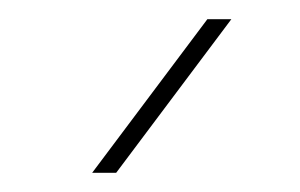

<svg xmlns="http://www.w3.org/2000/svg" viewBox="-20 -770 312 200"><path d="M76 -590 196 -750H221L101 -590Z"/></svg>

Font: Murecho Thin
Style: Regular
Weight: 100
Designer: Neil Summerour
Foundry: Positype
Version: Version 1.010